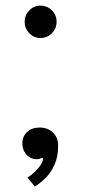

<svg xmlns="http://www.w3.org/2000/svg" viewBox="-20 -556 304 682"><path d="M124 -421Q100.5 -421 84 -438Q67.5 -455 67.5 -478.5Q67.5 -502.5 84 -519.2Q100.5 -536 124 -536Q147.5 -536 164.2 -519.2Q181 -502.5 181 -478.5Q181 -455 164.2 -438Q147.5 -421 124 -421ZM103.5 106.5 77.5 74.5Q88.5 68.5 101.2 56.8Q114 45 123.2 31.8Q132.5 18.5 132.5 9.5Q132.5 4.5 129 4.5Q126.5 4.5 123 7Q119.5 9.5 109.5 9.5Q96.5 9.5 85 2.5Q73.5 -4.5 66.5 -17.2Q59.5 -30 59.5 -47Q59.5 -72 76.5 -87.5Q93.5 -103 121 -103Q148.5 -103 167.5 -85.8Q186.5 -68.5 186.5 -38.5Q186.5 1 173.5 29.5Q160.5 58 141.2 76.8Q122 95.5 103.5 106.5Z"/></svg>

Font: Imbue Thin 10pt Medium
Style: Regular
Weight: 500
Version: Version 1.102